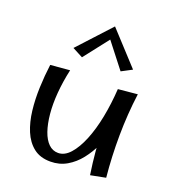

<svg xmlns="http://www.w3.org/2000/svg" viewBox="-137 -861 898 981"><g transform="rotate(20 312.0 -371.0)"><path d="M246 10Q190 10 154 -18.5Q118 -47 98 -95Q78 -143 71 -203Q64 -263 66.5 -328Q69 -393 77 -454L182 -463Q167 -395 162 -333Q157 -271 162 -218.5Q167 -166 180.5 -127Q194 -88 216 -66.5Q238 -45 268 -45Q303 -45 333 -78.5Q363 -112 386.5 -169.5Q410 -227 424.5 -301Q439 -375 444 -456L504 -331Q501 -294 488.5 -248.5Q476 -203 455 -157.5Q434 -112 404 -74Q374 -36 334.5 -13Q295 10 246 10ZM461 6Q451 -60 446 -118.5Q441 -177 439.5 -231Q438 -285 439.5 -340.5Q441 -396 444 -456L549 -466Q534 -353 533 -237Q532 -121 543 -10ZM216 -546 159 -576 321 -752 333 -696ZM426 -546 309 -696 321 -752 483 -576Z"/></g></svg>

Font: Marhey Light
Style: Regular
Weight: 300
Designer: Nur Syamsi & Bustanul Arifin
Foundry: Namelatype
Version: Version 1.000